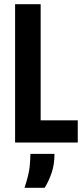

<svg xmlns="http://www.w3.org/2000/svg" viewBox="-20 -680 400 916"><path d="M52 0V-660H174V0ZM82 0V-106H351V0ZM97 216Q118 152 121.5 115.5Q125 79 125 54H240Q240 105 226 145.5Q212 186 193 216Z"/></svg>

Font: Bricolage Grotesque 36pt Condensed SemiBold
Style: Regular
Weight: 600
Width: 3
Designer: Mathieu Triay
Foundry: Atelier Triay
Version: Version 1.001;gftools[0.9.33.dev8+g029e19f]